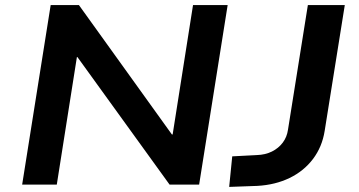

<svg xmlns="http://www.w3.org/2000/svg" viewBox="-20 -725 1409 754"><path d="M67 0 179 -705H290L655 -197H658L738 -705H874L762 0H646L284 -501H282L203 0ZM880 9 892 -111 988 -116Q1022 -117 1048 -130Q1074 -143 1090.5 -165Q1107 -187 1111 -216L1189 -705H1334L1255 -211Q1245 -148 1209 -100.5Q1173 -53 1117 -26Q1061 1 991 5Z"/></svg>

Font: Nunito Sans 7pt SemiExpanded
Style: Bold Italic
Weight: 700
Width: 6
Italic angle: -9°
Designer: Vernon Adams
Foundry: Vernon Adams
Version: Version 3.101;gftools[0.9.27]